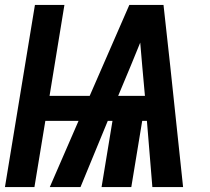

<svg xmlns="http://www.w3.org/2000/svg" viewBox="-26 -755 846 775"><path d="M-6 0 115 -735H234L174 -368H336L496 -735H634L661 -490L713 0H589L567 -267H548L504 0H384L428 -267H409L299 0H175L291 -267H157L113 0ZM451 -368H559L548 -490Q546 -513 544 -536.5Q542 -560 540 -583Q530 -560 521 -536.5Q512 -513 502 -490Z"/></svg>

Font: Iosevka Aile Oblique
Style: Bold
Weight: 700
Italic angle: -9°
Designer: Belleve Invis
Foundry: Belleve Invis
Version: Version 31.1.0; ttfautohint (v1.8.4)